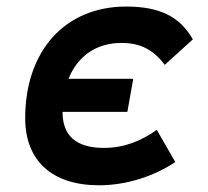

<svg xmlns="http://www.w3.org/2000/svg" viewBox="-20 -547 626 577"><path d="M277.8 9.8C361.3 9.8 444.3 -18.1 506.8 -60.1L451.2 -156.7C404.8 -124 354 -102.5 292 -102.5C207 -102.5 168.5 -141.1 168 -208.5C168 -209.5 168 -210 168 -210.9H362.8L380.4 -310.1H186C212.4 -377 268.1 -418 345.2 -418C403.3 -418 442.4 -396 475.1 -352.1L559.6 -428.7C520 -497.6 460 -527.3 358.9 -527.3C175.8 -527.3 55.7 -394.5 55.7 -191.9C55.7 -64 136.2 9.8 277.8 9.8Z"/></svg>

Font: Cascadia Code SemiBold
Style: Italic
Weight: 600
Italic angle: -10°
Monospace: yes
Designer: Aaron Bell
Foundry: Saja Typeworks
Version: Version 2404.023